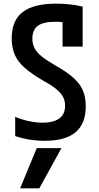

<svg xmlns="http://www.w3.org/2000/svg" viewBox="-20 -760 540 1050"><path d="M195 270H90L181 50H316ZM224 10Q182 10 141.5 3.5Q101 -3 63 -16V-121Q99 -106 138 -97.5Q177 -89 214 -89Q272 -89 304 -112Q336 -135 336 -182Q336 -208 325 -229.5Q314 -251 288 -272.5Q262 -294 216 -319Q151 -357 113.5 -390.5Q76 -424 60 -462.5Q44 -501 44 -550Q44 -648 104 -694Q164 -740 286 -740Q321 -740 357.5 -736.5Q394 -733 432 -724V-505H322V-682L362 -633Q341 -637 321.5 -639Q302 -641 283 -641Q217 -641 187 -619Q157 -597 157 -549Q157 -521 168.5 -497.5Q180 -474 208 -451.5Q236 -429 283 -402Q345 -367 381.5 -334.5Q418 -302 433.5 -265Q449 -228 449 -179Q449 -84 393.5 -37Q338 10 224 10Z"/></svg>

Font: M PLUS 1 Code Medium
Style: Regular
Weight: 500
Designer: Coji Morishita
Foundry: UNDERFOREST DESIGN
Version: Version 1.002